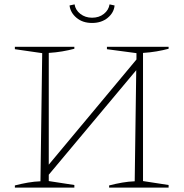

<svg xmlns="http://www.w3.org/2000/svg" viewBox="-20 -858 842 878"><path d="M48 0V-10Q79 -18 108 -23Q137 -28 165 -29L173 -615L48 -633V-644H320V-635Q294 -628 264.5 -623Q235 -618 203 -616V-105L604 -586V-615L469 -633V-644H751V-635Q725 -628 695.5 -623Q666 -618 634 -616V-30L751 -12V0H479V-10Q510 -18 539 -23Q568 -28 596 -29L603 -537L203 -59V-30L320 -12V0ZM401 -753Q358 -753 330 -776.5Q302 -800 298 -833L321 -838Q325 -812 347.5 -794.5Q370 -777 401 -777Q433 -777 455 -794.5Q477 -812 481 -838L504 -833Q501 -800 472.5 -776.5Q444 -753 401 -753Z"/></svg>

Font: Piazzolla Thin
Style: Regular
Weight: 100
Designer: Juan Pablo del Peral
Foundry: Huerta Tipografica
Version: Version 1.330